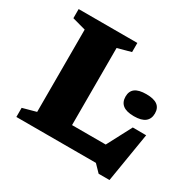

<svg xmlns="http://www.w3.org/2000/svg" viewBox="-164 -871 1089 1085"><g transform="rotate(30 380.5 -329.0)"><path d="M682.5 45.5H611.5L567.5 0H242L246 -117.5H597L533 -59L648 -277.5L735.5 -277ZM344 -620.5V0H48.5V-59.5L136 -83.5V-620.5L48.5 -644.5V-704H431.5V-644.5ZM621 -335.5Q572 -335.5 548.5 -354.2Q525 -373 525 -408.5Q525 -444 548.5 -461.5Q572 -479 621 -479Q670 -479 693.5 -461.5Q717 -444 717 -408.5Q717 -373 693.5 -354.2Q670 -335.5 621 -335.5Z"/></g></svg>

Font: Newsreader 7pt
Style: Bold
Weight: 700
Designer: Hugues Gentile
Foundry: Production Type
Version: Version 1.003